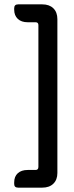

<svg xmlns="http://www.w3.org/2000/svg" viewBox="-20 -716 339 880"><path d="M174 144H63Q45 144 45 127V120Q45 93 61.5 78Q78 63 107 63H143Q156 63 156 49V-601Q156 -614 143 -614H107Q78 -614 61.5 -629.5Q45 -645 45 -672V-678Q45 -696 63 -696H174Q206 -696 224.5 -678Q243 -660 243 -628V77Q243 108 224.5 126Q206 144 174 144Z"/></svg>

Font: Zain
Style: Bold
Weight: 700
Designer: Zain,Boutros
Foundry: Mobile Telecommunications Company (Zain), 2024
Version: Version 1.50; ttfautohint (v1.8.4)